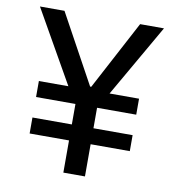

<svg xmlns="http://www.w3.org/2000/svg" viewBox="-79 -769 772 840"><g transform="rotate(10 307.0 -349.0)"><path d="M354 -143V0H258V-143H83V-214H258V-305H83V-376H214L31 -698H140L308 -391H313L476 -698H582L397 -376H528V-305H354V-214H528V-143Z"/></g></svg>

Font: IBM Plex Sans Text
Style: Regular
Weight: 450
Designer: Mike Abbink, Paul van der Laan, Pieter van Rosmalen
Foundry: Bold Monday
Version: Version 3.005